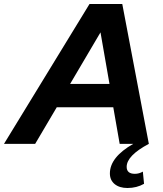

<svg xmlns="http://www.w3.org/2000/svg" viewBox="-79 -720 817 961"><path d="M-59 0 369 -700H533L666 0Q555 59 555 115Q555 150 596 150Q617 150 636 139L642 200Q605 221 559 221Q519 221 495 201.5Q471 182 471 148Q471 67 588 0H520L488 -183H205L97 0ZM272 -300H469L424 -558Z"/></svg>

Font: Red Hat Display
Style: Bold Italic
Weight: 700
Italic angle: -12°
Designer: Pentagram, MCKL
Foundry: Pentagram, MCKL
Version: Version 1.023; ttfautohint (v1.8.3)